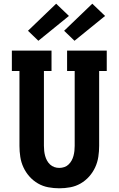

<svg xmlns="http://www.w3.org/2000/svg" viewBox="-20 -1008 640 1036"><path d="M300 8Q270 8 240.5 2.5Q211 -3 185 -18Q159 -33 139 -55.5Q119 -78 106.5 -105Q94 -132 89.5 -161.5Q85 -191 85 -221V-625H44V-735H258V-625H217V-221Q217 -207 218.5 -193.5Q220 -180 223.5 -167Q227 -154 233.5 -142Q240 -130 250 -120.5Q260 -111 273 -106.5Q286 -102 300 -102Q314 -102 327 -106.5Q340 -111 350 -120.5Q360 -130 366.5 -142Q373 -154 376.5 -167Q380 -180 381.5 -193.5Q383 -207 383 -221V-625H342V-735H556V-625H515V-221Q515 -191 510.5 -161.5Q506 -132 493.5 -105Q481 -78 461 -55.5Q441 -33 415 -18Q389 -3 359.5 2.5Q330 8 300 8ZM382 -788 326 -842 478 -988 547 -922ZM187 -788 131 -842 283 -988 352 -922Z"/></svg>

Font: Iosevka Etoile Extrabold
Style: Regular
Weight: 800
Designer: Belleve Invis
Foundry: Belleve Invis
Version: Version 22.1.2; ttfautohint (v1.8.4)